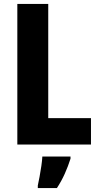

<svg xmlns="http://www.w3.org/2000/svg" viewBox="-20 -734 502 975"><path d="M68 0V-714H225V-134H442V0ZM338 72Q326 110 309 148Q292 186 269 221H172V208Q176 190 181 163Q186 136 190 108.5Q194 81 195 61H338Z"/></svg>

Font: Noto Sans Hebrew Condensed ExtraBold
Style: Regular
Weight: 800
Width: 3
Designer: Monotype Design Team
Foundry: Monotype Imaging Inc.
Version: Version 2.004; ttfautohint (v1.8.4.7-5d5b)